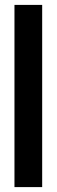

<svg xmlns="http://www.w3.org/2000/svg" viewBox="-20 -763 231 783"><path d="M39 -743H152V0H39Z"/></svg>

Font: Saira ExtraCondensed
Style: Bold
Weight: 700
Width: 2
Designer: Hector Gatti with collaboration of the Omnibus-Type team
Foundry: Omnibus-Type
Version: Version 0.072; ttfautohint (v1.8)